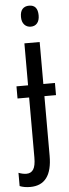

<svg xmlns="http://www.w3.org/2000/svg" viewBox="-89 -768 372 1039"><g transform="rotate(-5 97.0 -249.0)"><path d="M62 -681Q62 -710 75 -724Q88 -738 111 -738Q158 -738 158 -681Q158 -654 145.5 -639Q133 -624 111 -624Q89 -624 75.5 -639Q62 -654 62 -681ZM32 240Q-1 240 -25 230V158Q-2 167 18 167Q43 167 55.5 147.5Q68 128 68 83V-243H5V-309H68V-537H151V-309H214V-243H151V81Q151 240 32 240Z"/></g></svg>

Font: Avrile Sans Condensed
Style: Regular
Weight: 400
Width: 3
Designer: Monotype Design Team
Foundry: Monotype Imaging Inc.
Version: Version 2.001;September 10, 2019;FontCreator 11.5.0.2425 64-